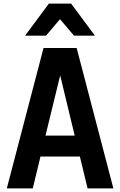

<svg xmlns="http://www.w3.org/2000/svg" viewBox="-20 -1052 671 1072"><path d="M506 -853ZM510 -853H393L315 -945L237 -853H120L253 -1032H377ZM613 0H469L426 -178H206L163 0H18L223 -784H408ZM397 -295 316 -631 234 -295Z"/></svg>

Font: Tanohe Sans SemiBold
Style: Regular
Weight: 600
Designer: Village Type and Design LLC & Cristiano Sobral
Foundry: Cooper Hewitt Smithsonian Design Museum
Version: Version 1.00;September 29, 2021;FontCreator 13.0.0.2655 64-b